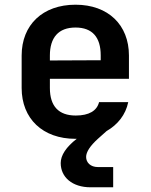

<svg xmlns="http://www.w3.org/2000/svg" viewBox="-20 -580 640 816"><path d="M365 216H461V130H396C365 130 346 111 346 87C346 66 363 40 396 10L433 -23C480 -50 514 -92 525 -146H401C392 -109 358 -89 302 -89C229 -89 192 -129 192 -206V-245H528V-344C528 -474 440 -560 301 -560C161 -560 72 -474 72 -344V-206C72 -76 161 10 301 10H306C261 45 238 80 238 113C238 173 287 216 365 216ZM192 -344C192 -420 228 -463 301 -463C373 -463 408 -421 408 -345V-324L192 -323Z"/></svg>

Font: JetBrains Mono
Style: Bold
Weight: 558
Monospace: yes
Designer: Philipp Nurullin, Konstantin Bulenkov
Foundry: JetBrains
Version: Version 2.305